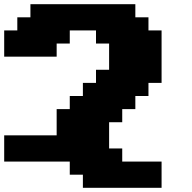

<svg xmlns="http://www.w3.org/2000/svg" viewBox="-20 -895 915 915"><path d="M375 0H750V-125H562.5V-187.5H500V-312.5H562.5V-375H625V-437.5H687.5V-500H750V-750H687.5V-812.5H625V-875H125V-812.5H62.5V-750H0V-625H250V-687.5H312.5V-750H437.5V-687.5H500V-562.5H437.5V-500H375V-437.5H312.5V-375H250V-250H0V-125H312.5V-62.5H375Z"/></svg>

Font: Faithful 32x
Style: Bold
Weight: 400
Foundry: Faithful Resource Pack
Version: Version 1.0; January 27, 2023